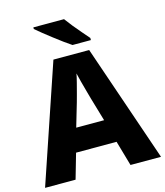

<svg xmlns="http://www.w3.org/2000/svg" viewBox="-133 -1031 973 1131"><g transform="rotate(-15 353.5 -465.5)"><path d="M521 0 477 -153H230L186 0H0L243 -717H461L707 0ZM397 -438Q392 -456 383.5 -486.5Q375 -517 366.5 -549Q358 -581 353 -603Q349 -581 340.5 -548.5Q332 -516 324 -485.5Q316 -455 311 -438L269 -295H439ZM365 -931Q381 -909 403 -881.5Q425 -854 447.5 -828.5Q470 -803 486 -784V-771H374Q354 -784 327.5 -803.5Q301 -823 272.5 -845Q244 -867 219 -887Q194 -907 178 -921V-931Z"/></g></svg>

Font: Noto Sans Sinhala UI ExtraBold
Style: Regular
Weight: 800
Designer: Jelle Bosma - Monotype Design Team
Foundry: Monotype Imaging Inc.
Version: Version 2.006; ttfautohint (v1.8.4.7-5d5b)